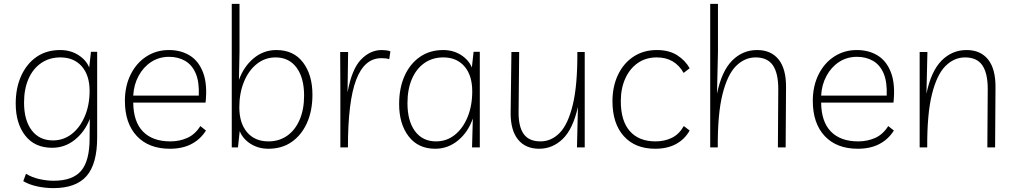

<svg xmlns="http://www.w3.org/2000/svg" viewBox="-20 -760 5230 990"><path d="M255 210Q213 210 171.5 201Q130 192 100 174L114 136Q145 155 183.5 163.5Q222 172 256 172Q355 172 398.5 120.5Q442 69 442 -46L443 -147Q417 -80 365.5 -39Q314 2 249 2Q159 2 110 -61Q61 -124 61 -226Q61 -307 89.5 -369.5Q118 -432 169 -467Q220 -502 290 -502Q343 -502 383.5 -476.5Q424 -451 440 -412L449 -493H481V-51Q481 85 426.5 147.5Q372 210 255 210ZM291 -464Q235 -464 192.5 -435Q150 -406 127 -353.5Q104 -301 104 -231Q104 -140 143.5 -88Q183 -36 253 -36Q308 -36 350.5 -69.5Q393 -103 417.5 -161Q442 -219 442 -291Q442 -372 401.5 -418Q361 -464 291 -464Z M856 7Q747 7 685.5 -58.5Q624 -124 624 -240Q624 -316 653.5 -375.5Q683 -435 734.5 -468.5Q786 -502 851 -502Q913 -502 959 -473.5Q1005 -445 1027.5 -385Q1050 -325 1040 -231H667Q668 -132 717.5 -81.5Q767 -31 858 -31Q906 -31 946 -49Q986 -67 1013 -110L1042 -87Q1014 -42 967.5 -17.5Q921 7 856 7ZM852 -467Q800 -467 759.5 -440.5Q719 -414 694.5 -368.5Q670 -323 667 -267H1005Q1008 -338 989 -382Q970 -426 934 -446.5Q898 -467 852 -467Z M1175 0V-740H1215V-493L1212 -348Q1237 -417 1288 -459.5Q1339 -502 1405 -502Q1494 -502 1542.5 -438Q1591 -374 1591 -272Q1591 -189 1563 -126.5Q1535 -64 1484.5 -28.5Q1434 7 1364 7Q1312 7 1272 -18.5Q1232 -44 1216 -84L1207 0ZM1364 -31Q1419 -31 1460.5 -60Q1502 -89 1525 -142.5Q1548 -196 1548 -267Q1548 -359 1509 -411.5Q1470 -464 1401 -464Q1347 -464 1304.5 -430.5Q1262 -397 1238 -338.5Q1214 -280 1214 -207Q1214 -125 1254 -78Q1294 -31 1364 -31Z M1987 -455Q1977 -458 1967.5 -459Q1958 -460 1946 -460Q1859 -460 1816.5 -348.5Q1774 -237 1774 0H1735V-315L1734 -492H1775L1772 -284Q1794 -404 1841.5 -453Q1889 -502 1948 -502Q1959 -502 1971.5 -500.5Q1984 -499 1993 -495Z M2454 -493V0H2414L2418 -149Q2394 -79 2342 -36Q2290 7 2224 7Q2136 7 2087 -57Q2038 -121 2038 -223Q2038 -306 2066 -368.5Q2094 -431 2145 -466.5Q2196 -502 2265 -502Q2317 -502 2357 -476.5Q2397 -451 2413 -412L2422 -493ZM2266 -464Q2210 -464 2168.5 -435Q2127 -406 2104 -353Q2081 -300 2081 -228Q2081 -136 2120 -83.5Q2159 -31 2228 -31Q2283 -31 2325 -64.5Q2367 -98 2391 -156.5Q2415 -215 2415 -289Q2415 -371 2375 -417.5Q2335 -464 2266 -464Z M2760 7Q2690 7 2651.5 -40Q2613 -87 2613 -176L2617 -492H2657L2654 -184Q2653 -108 2680 -69.5Q2707 -31 2767 -31Q2823 -31 2866 -75Q2909 -119 2933.5 -220Q2958 -321 2957 -492H2995V0H2955L2960 -209Q2934 -94 2881.5 -43.5Q2829 7 2760 7Z M3358 7Q3255 7 3196.5 -58Q3138 -123 3138 -238Q3138 -314 3166.5 -374Q3195 -434 3246.5 -468Q3298 -502 3367 -502Q3430 -502 3472 -475Q3514 -448 3536 -408L3505 -384Q3483 -423 3448.5 -443.5Q3414 -464 3366 -464Q3310 -464 3268.5 -435Q3227 -406 3204 -355Q3181 -304 3181 -238Q3181 -137 3227.5 -84Q3274 -31 3360 -31Q3406 -31 3443.5 -49Q3481 -67 3506 -110L3536 -87Q3511 -42 3466 -17.5Q3421 7 3358 7Z M3642 0V-740H3682V-492L3677 -277Q3701 -393 3755 -447.5Q3809 -502 3884 -502Q3956 -502 3995 -453Q4034 -404 4033 -309L4031 0H3991L3993 -301Q3993 -383 3965 -423.5Q3937 -464 3876 -464Q3820 -464 3775.5 -420Q3731 -376 3705.5 -274.5Q3680 -173 3681 0Z M4403 7Q4294 7 4232.5 -58.5Q4171 -124 4171 -240Q4171 -316 4200.5 -375.5Q4230 -435 4281.5 -468.5Q4333 -502 4398 -502Q4460 -502 4506 -473.5Q4552 -445 4574.5 -385Q4597 -325 4587 -231H4214Q4215 -132 4264.5 -81.5Q4314 -31 4405 -31Q4453 -31 4493 -49Q4533 -67 4560 -110L4589 -87Q4561 -42 4514.5 -17.5Q4468 7 4403 7ZM4399 -467Q4347 -467 4306.5 -440.5Q4266 -414 4241.5 -368.5Q4217 -323 4214 -267H4552Q4555 -338 4536 -382Q4517 -426 4481 -446.5Q4445 -467 4399 -467Z M4722 0V-492H4762L4757 -277Q4781 -393 4835 -447.5Q4889 -502 4964 -502Q5036 -502 5075 -453Q5114 -404 5113 -309L5111 0H5071L5073 -301Q5073 -383 5045 -423.5Q5017 -464 4956 -464Q4900 -464 4855.5 -420Q4811 -376 4785.5 -274.5Q4760 -173 4761 0Z"/></svg>

Font: Livvic ExtraLight
Style: Regular
Weight: 275
Designer: Jacques Le Bailly, Baron von Fonthausen
Version: Version 1.001; ttfautohint (v1.8.2)